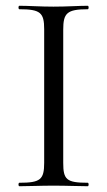

<svg xmlns="http://www.w3.org/2000/svg" viewBox="-20 -645 372 665"><path d="M199 -81V-542C199 -599 211 -613 284 -613C288 -613 288 -625 284 -625C253 -625 213 -622 165 -622C120 -622 79 -625 47 -625C43 -625 43 -613 47 -613C120 -613 133 -601 133 -544V-81C133 -23 120 -12 47 -12C43 -12 43 0 47 0C79 0 120 -2 165 -2C213 -2 252 0 284 0C288 0 288 -12 284 -12C210 -12 199 -23 199 -81Z"/></svg>

Font: Cormorant Garamond
Style: Regular
Weight: 400
Designer: Christian Thalmann (Catharsis Fonts)
Foundry: Catharsis Fonts
Version: Version 4.002;Glyphs 3.4 (3410)